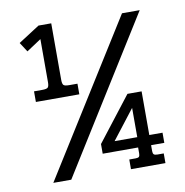

<svg xmlns="http://www.w3.org/2000/svg" viewBox="-76 -729 771 801"><g transform="rotate(-10 310.0 -328.5)"><path d="M73 -390H107Q127 -390 132 -395.5Q137 -401 137 -418V-600L75 -559L49 -599L139 -657H193V-418Q193 -401 198 -395.5Q203 -390 223 -390H257V-345H73ZM491 -647H566L162 0H86ZM415 -41H442Q453 -41 456.5 -45Q460 -49 460 -59V-84H310V-125L455 -312H515V-127H571V-84H515V-59Q515 -49 519 -45Q523 -41 535 -41H561V0H415ZM464 -127V-251L368 -127Z"/></g></svg>

Font: Pridi Light
Style: Regular
Weight: 300
Version: Version 1.002